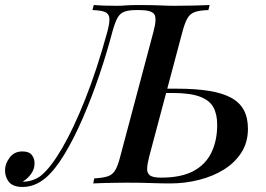

<svg xmlns="http://www.w3.org/2000/svg" viewBox="-84 -728 1056 762"><path d="M508 -106Q501 -79 500 -60Q499 -41 511 -32Q523 -23 555 -23Q635 -23 683.5 -49Q732 -75 755 -122.5Q778 -170 778 -233Q778 -274 763 -302Q748 -330 709 -344.5Q670 -359 601 -359H555L559 -376H619Q691 -376 744.5 -367.5Q798 -359 832.5 -340.5Q867 -322 883.5 -291.5Q900 -261 900 -217Q900 -163 874 -122.5Q848 -82 804.5 -55Q761 -28 705.5 -14Q650 0 592 0Q557 0 516 -1.5Q475 -3 419 -3Q395 -3 370 -2.5Q345 -2 323.5 -1.5Q302 -1 286 0L290 -20Q324 -22 343 -28Q362 -34 373 -52Q384 -70 393 -106L525 -602Q540 -657 527.5 -672.5Q515 -688 470 -688H456Q427 -688 409.5 -681.5Q392 -675 382 -656.5Q372 -638 362 -602Q340 -518 310 -429.5Q280 -341 245 -260Q210 -179 172 -116Q134 -53 96 -21Q74 -3 51.5 5.5Q29 14 6 14Q-33 14 -49 -6.5Q-65 -27 -64 -55Q-63 -80 -45 -103.5Q-27 -127 5 -127Q32 -127 43 -112Q54 -97 53 -78Q53 -57 39.5 -38Q26 -19 7 -8Q9 -7 10 -7Q11 -7 14 -7Q31 -8 49 -14.5Q67 -21 81 -33Q119 -65 163.5 -141.5Q208 -218 254.5 -335Q301 -452 342 -602Q352 -639 350 -656.5Q348 -674 332.5 -680.5Q317 -687 283 -688L288 -708Q320 -705 381 -705Q396 -705 414 -706.5Q432 -708 466 -708Q522 -708 553 -706.5Q584 -705 609 -705Q651 -705 687.5 -706Q724 -707 748 -708L743 -688Q709 -687 690 -680.5Q671 -674 660.5 -656.5Q650 -639 640 -602Z"/></svg>

Font: Playfair Display Medium
Style: Italic
Weight: 500
Italic angle: -14°
Designer: Claus Eggers Sørensen
Foundry: Claus Eggers Sørensen
Version: Version 1.203